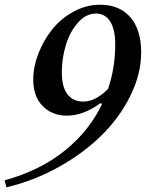

<svg xmlns="http://www.w3.org/2000/svg" viewBox="-36 -780 623 820"><path d="M391.1 -759.8Q473.6 -759.8 520.3 -706.8Q566.9 -653.8 566.9 -556.2Q566.9 -464.4 521 -371.3Q475.1 -278.3 397.7 -201.9Q320.3 -125.5 214.1 -66.4Q107.9 -7.3 -8.8 20L-16.1 -9.8Q135.3 -51.8 240.7 -136.7Q346.2 -221.7 400.9 -337.9H390.1Q320.3 -286.1 249 -286.1Q187 -286.1 146.5 -326.9Q106 -367.7 106 -439.9Q106 -495.1 128.2 -552Q150.4 -608.9 187.5 -655Q224.6 -701.2 278.6 -730.5Q332.5 -759.8 391.1 -759.8ZM228 -471.2Q228 -408.7 252 -377.4Q275.9 -346.2 319.8 -346.2Q349.6 -346.2 378.2 -363Q406.7 -379.9 425.8 -400.9Q456.1 -491.7 456.1 -590.8Q456.1 -654.3 434.6 -688.2Q413.1 -722.2 374 -722.2Q330.6 -722.2 296.1 -682.4Q261.7 -642.6 244.9 -586.2Q228 -529.8 228 -471.2Z"/></svg>

Font: Happy Times at the IKOB New Game Plus Edition
Style: Italic
Weight: 400
Italic angle: -16°
Designer: Lucas Le Bihan
Foundry: Lucas Le Bihan
Version: Version 1.000;PS 1.0;hotconv 1.0.88;makeotf.lib2.5.647800